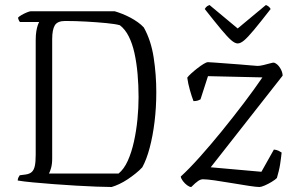

<svg xmlns="http://www.w3.org/2000/svg" viewBox="-20 -749 1195 769"><path d="M427 0Q404 0 366.5 -1.5Q329 -3 284.5 -5.5Q240 -8 195 -11.5Q150 -15 112 -18.5Q74 -22 51 -26Q51 -33 54 -38.5Q57 -44 59 -47L82 -50Q98 -52 107 -60Q116 -68 119.5 -84.5Q123 -101 123 -130V-587Q123 -609 125.5 -624Q128 -639 131.5 -648.5Q135 -658 137 -661H60Q57 -663 54.5 -670Q52 -677 52 -678Q56 -683 66.5 -689Q77 -695 88 -699.5Q99 -704 104 -704H439Q453 -700 469.5 -693.5Q486 -687 502 -678.5Q518 -670 532 -660Q546 -650 556 -639Q585 -587 595.5 -518.5Q606 -450 606 -380Q606 -318 599 -261Q592 -204 579.5 -157Q567 -110 550 -79Q539 -67 523.5 -54.5Q508 -42 491.5 -31Q475 -20 458 -12Q441 -4 427 0ZM176 -54H455Q477 -72 492 -105.5Q507 -139 516.5 -182Q526 -225 530.5 -271Q535 -317 535 -360Q535 -408 531 -453Q527 -498 518.5 -536.5Q510 -575 495.5 -603.5Q481 -632 460 -648Q442 -653 406 -656.5Q370 -660 326 -662.5Q282 -665 241 -665Q210 -665 199.5 -647.5Q189 -630 189 -592V-114Q189 -92 184.5 -76Q180 -60 176 -54ZM746 0Q739 0 729.5 -7Q720 -14 712.5 -24Q705 -34 704 -42Q737 -72 780 -120Q823 -168 868.5 -224Q914 -280 956.5 -336Q999 -392 1031 -439L813 -444L783 -351Q780 -349 773 -346.5Q766 -344 755 -344Q748 -362 740.5 -388.5Q733 -415 730 -438Q735 -445 746 -455Q757 -465 770.5 -475.5Q784 -486 795.5 -493Q807 -500 813 -500Q818 -500 838 -498.5Q858 -497 885 -495Q912 -493 939 -491Q966 -489 986 -487Q1006 -485 1012 -485Q1021 -485 1035.5 -488.5Q1050 -492 1062.5 -495.5Q1075 -499 1078 -498Q1092 -493 1102 -476.5Q1112 -460 1112 -446L824 -79L1027 -61L1077 -150Q1088 -149 1096 -145Q1104 -141 1108 -138Q1107 -128 1105.5 -116.5Q1104 -105 1102 -91.5Q1100 -78 1096.5 -64Q1093 -50 1089 -36Q1082 -29 1068 -20.5Q1054 -12 1040 -6Q1026 0 1019 0Q1008 0 977.5 -4.5Q947 -9 909.5 -15.5Q872 -22 840 -26.5Q808 -31 793 -31Q784 -31 774 -24.5Q764 -18 746 0ZM932 -575Q921 -575 906 -588Q891 -601 866 -631Q841 -661 800 -713Q801 -715 805 -720Q809 -725 819 -729L932 -635L1045 -729Q1055 -725 1059 -720Q1063 -715 1064 -713Q1022 -659 997 -629Q972 -599 957.5 -587Q943 -575 932 -575Z"/></svg>

Font: Texturina 12pt Thin
Style: Regular
Weight: 250
Designer: Guillermo Torres Carreño
Foundry: Omnibus-Type
Version: Version 1.002